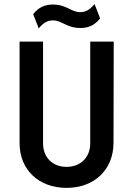

<svg xmlns="http://www.w3.org/2000/svg" viewBox="-20 -902 647 932"><path d="M303 10C438 10 530 -78 531 -207L532 -700H418V-206C418 -138 371 -92 303 -92C235 -92 189 -138 189 -206V-700H75V-207C75 -78 168 10 303 10ZM141 -833 168 -764C189 -790 209 -803 237 -803C282 -803 302 -766 371 -766C409 -766 441 -780 466 -813L439 -882C417 -856 397 -843 370 -843C324 -843 305 -880 236 -880C198 -880 166 -866 141 -833Z"/></svg>

Font: Finlandica Medium
Style: Regular
Weight: 500
Designer: Niklas Ekholm, Juho Hiilivirta, Jaakko Suomalainen
Foundry: Helsinki Type Studio
Version: Version 2.000;Glyphs 3.2 (3202)